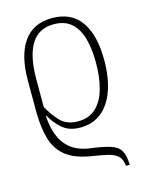

<svg xmlns="http://www.w3.org/2000/svg" viewBox="-118 -616 715 930"><g transform="rotate(-15 239.5 -151.0)"><path d="M396 241Q393 207 375.5 191Q358 175 326 167.5Q294 160 249 153Q166 140 122 105Q78 70 61.5 13.5Q45 -43 44 -121V-283Q44 -407 92 -475Q140 -543 235 -543Q330 -543 378.5 -475.5Q427 -408 427 -281Q427 -195 404.5 -130.5Q382 -66 338.5 -30.5Q295 5 231 5Q175 5 140.5 -25.5Q106 -56 87 -93H84Q86 -42 102 2Q118 46 153 75.5Q188 105 249 114Q313 122 349 133.5Q385 145 399.5 169Q414 193 415 241ZM228 -27Q284 -27 318.5 -59.5Q353 -92 369 -149Q385 -206 385 -279Q385 -349 370.5 -401Q356 -453 323 -482.5Q290 -512 235 -512Q158 -512 121.5 -451.5Q85 -391 85 -277V-138Q110 -91 142 -59Q174 -27 228 -27Z"/></g></svg>

Font: Noto Serif SemiCondensed ExtraLight
Style: Regular
Weight: 200
Width: 4
Designer: Monotype Design Team
Foundry: Monotype Imaging Inc.
Version: Version 2.014